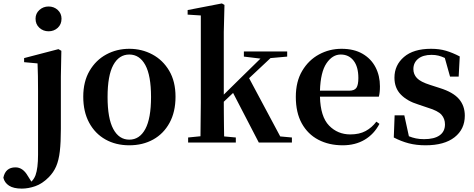

<svg xmlns="http://www.w3.org/2000/svg" viewBox="-115 -839 2792 1130"><path d="M170.9 -654.8Q139.6 -654.8 116.9 -675.3Q94.2 -695.8 94.2 -729Q94.2 -759.8 116.9 -780.3Q139.6 -800.8 170.9 -800.8Q202.6 -800.8 224.9 -780.3Q247.1 -759.8 247.1 -729Q247.1 -695.8 224.9 -675.3Q202.6 -654.8 170.9 -654.8ZM13.2 271Q-35.2 271 -61.8 253.7Q-88.4 236.3 -95.2 207Q-83 146 -23.9 146Q20 146 48.8 196.8L69.8 230Q76.7 223.1 83 213.9Q89.4 204.6 94.2 191.9Q108.9 150.9 108.9 71.5Q108.9 -7.8 108.9 -106V-304.2Q108.9 -353.5 108.2 -391.8Q107.4 -430.2 106 -465.8L26.9 -473.1V-497.1L229 -549.8L246.1 -540L243.2 -388.2V-80.1Q243.2 -1 237.1 51.5Q231 104 215.6 139.9Q200.2 175.8 170.9 205.1Q133.3 242.7 92.5 256.8Q51.8 271 13.2 271Z M646 16.1Q566.4 16.1 505.4 -18.3Q444.3 -52.7 409.7 -116.9Q375 -181.2 375 -270Q375 -358.9 412.1 -422.1Q449.2 -485.4 510.7 -518.6Q572.3 -551.8 646 -551.8Q719.7 -551.8 781.7 -518.6Q843.8 -485.4 880.9 -422.4Q918 -359.4 918 -270Q918 -180.2 882.8 -116Q847.7 -51.8 786.4 -17.8Q725.1 16.1 646 16.1ZM646 -17.1Q706.5 -17.1 740.2 -79.6Q773.9 -142.1 773.9 -268.1Q773.9 -394.5 740.2 -456.3Q706.5 -518.1 646 -518.1Q585.4 -518.1 551.8 -456.3Q518.1 -394.5 518.1 -268.1Q518.1 -142.1 551.8 -79.6Q585.4 -17.1 646 -17.1Z M1320.3 -505.9V-536.1H1575.2V-505.9L1477.1 -497.1L1351.1 -378.9L1534.2 -36.1L1603 -29.8V0H1408.2L1256.8 -292L1202.1 -240.2Q1202.1 -210.9 1202.4 -174.3Q1202.6 -137.7 1203.1 -101.1Q1203.6 -64.5 1204.1 -36.1L1272.9 -29.8V0H992.2V-29.8L1064.9 -37.1L1066.9 -234.9V-748L989.3 -752.9V-779.8L1190.9 -818.8L1206.1 -810.1L1202.1 -650.9V-282.2L1299.3 -377.9L1418 -494.1Z M1901.9 16.1Q1820.8 16.1 1758.5 -16.6Q1696.3 -49.3 1661.1 -112.8Q1626 -176.3 1626 -269Q1626 -358.9 1663.6 -422.1Q1701.2 -485.4 1762.5 -518.6Q1823.7 -551.8 1895 -551.8Q1968.3 -551.8 2018.8 -522.5Q2069.3 -493.2 2095.2 -443.1Q2121.1 -393.1 2121.1 -331.1Q2121.1 -312 2119.6 -297.9Q2118.2 -283.7 2114.7 -270H1768.1Q1771 -152.3 1821.5 -100.1Q1872.1 -47.9 1946.8 -47.9Q2000 -47.9 2036.9 -67.9Q2073.7 -87.9 2100.1 -123L2118.2 -109.9Q2086.4 -49.3 2031.2 -16.6Q1976.1 16.1 1901.9 16.1ZM1768.1 -305.2H1939Q1971.2 -305.2 1982.7 -322.3Q1994.1 -339.4 1994.1 -379.9Q1994.1 -445.8 1966.1 -481.9Q1938 -518.1 1890.1 -518.1Q1841.8 -518.1 1806.6 -466.6Q1771.5 -415 1768.1 -305.2Z M2389.6 16.1Q2335 16.1 2290.3 4.4Q2245.6 -7.3 2202.6 -29.8L2207.5 -160.2H2264.6L2291.5 -37.1Q2312 -28.8 2333.3 -24.4Q2354.5 -20 2380.9 -20Q2440.9 -20 2472.4 -42.5Q2503.9 -64.9 2503.9 -106.9Q2503.9 -140.1 2483.4 -163.6Q2462.9 -187 2402.8 -205.1L2346.7 -224.1Q2281.2 -244.1 2243.9 -282.7Q2206.5 -321.3 2206.5 -381.8Q2206.5 -455.6 2262.5 -503.7Q2318.4 -551.8 2421.9 -551.8Q2470.7 -551.8 2509.8 -540.3Q2548.8 -528.8 2590.8 -506.8L2584.5 -388.2H2533.7L2502.9 -498Q2483.9 -506.8 2465.6 -511.5Q2447.3 -516.1 2424.8 -516.1Q2374.5 -516.1 2346.2 -493.2Q2317.9 -470.2 2317.9 -432.1Q2317.9 -401.9 2338.9 -379.4Q2359.9 -356.9 2417.5 -338.9L2473.6 -320.8Q2551.8 -296.4 2586.2 -256.3Q2620.6 -216.3 2620.6 -158.2Q2620.6 -78.6 2560.3 -31.2Q2500 16.1 2389.6 16.1Z"/></svg>

Font: Source Han Serif TW
Style: Bold
Weight: 700
Designer: Ryoko NISHIZUKA Ë•øÂ°öÊ∂ºÂ≠ê (kana & ideographs); Frank Grie√ühammer (Latin, Greek & Cyrillic); Wenlong ZHANG Âº†ÊñáÈæô 
Foundry: Adobe
Version: Version 2.003;hotconv 1.1.1;makeotfexe 2.6.0